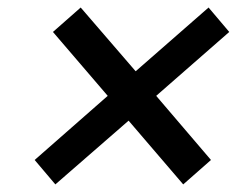

<svg xmlns="http://www.w3.org/2000/svg" viewBox="-20 -611 626 503"><path d="M316.9 -294.9 460 -127.9 532.7 -191.9 389.2 -359.9 580.6 -527.3 526.4 -591.3 335.4 -424.3 191.4 -591.3 118.7 -527.3 262.2 -359.9 70.8 -191.9 125 -127.9Z"/></svg>

Font: Winston SemiBold
Style: Italic
Weight: 600
Italic angle: -8.13011°
Designer: Vernon Adams, Kim Jin-seong, David Berlow, Cristiano Sobral
Foundry: The Winston Project Authors
Version: Version 3.004